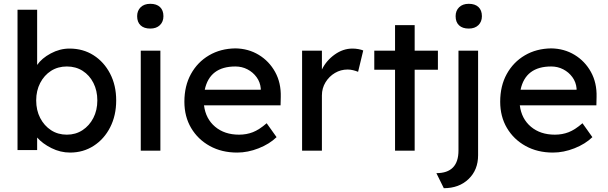

<svg xmlns="http://www.w3.org/2000/svg" viewBox="-20 -791 3192 1008"><path d="M348 10Q297 10 250 -13.5Q203 -37 175 -69V-3H72V-740H175V-450Q199 -485 246.5 -510.5Q294 -536 345 -536Q416 -536 471 -501Q526 -466 558 -404.5Q590 -343 590 -264Q590 -185 558.5 -123Q527 -61 472 -25.5Q417 10 348 10ZM331 -84Q377 -84 413 -107.5Q449 -131 470 -171.5Q491 -212 491 -264Q491 -315 470.5 -355.5Q450 -396 414 -419Q378 -442 331 -442Q284 -442 248 -419Q212 -396 191 -355.5Q170 -315 170 -264Q170 -212 191 -171.5Q212 -131 248 -107.5Q284 -84 331 -84Z M769 -641Q736 -641 718 -658Q700 -675 700 -706Q700 -735 718.5 -753Q737 -771 769 -771Q802 -771 820 -754Q838 -737 838 -706Q838 -677 819.5 -659Q801 -641 769 -641ZM719 0V-525H822V0Z M1225 10Q1144 10 1081.5 -24.5Q1019 -59 983.5 -119Q948 -179 948 -257Q948 -340 982.5 -402.5Q1017 -465 1077.5 -500.5Q1138 -536 1216 -537Q1284 -536 1338.5 -503Q1393 -470 1424.5 -413Q1456 -356 1454 -282L1453 -238H1051Q1060 -167 1109.5 -125.5Q1159 -84 1235 -84Q1274 -84 1307.5 -97Q1341 -110 1380 -144L1432 -71Q1395 -35 1338 -12.5Q1281 10 1225 10ZM1216 -442Q1081 -442 1055 -320H1349V-327Q1346 -360 1327 -386Q1308 -412 1279 -427Q1250 -442 1216 -442Z M1566 0V-525H1670V-426Q1693 -473 1737 -504.5Q1781 -536 1830 -536Q1847 -536 1862.5 -533Q1878 -530 1887 -526L1860 -414Q1848 -419 1833.5 -422.5Q1819 -426 1805 -426Q1769 -426 1738.5 -408Q1708 -390 1689 -359Q1670 -328 1670 -290V0Z M2054 0V-425H1945V-525H2054V-659H2157V-525H2279V-425H2157V0Z M2441 -641Q2408 -641 2390 -658Q2372 -675 2372 -706Q2372 -735 2390.5 -753Q2409 -771 2441 -771Q2474 -771 2492 -754Q2510 -737 2510 -706Q2510 -677 2491.5 -659Q2473 -641 2441 -641ZM2310 197 2271 118Q2387 118 2387 -1V-525H2490V24Q2490 101 2440 149Q2390 197 2310 197Z M2883 10Q2802 10 2739.5 -24.5Q2677 -59 2641.5 -119Q2606 -179 2606 -257Q2606 -340 2640.5 -402.5Q2675 -465 2735.5 -500.5Q2796 -536 2874 -537Q2942 -536 2996.5 -503Q3051 -470 3082.5 -413Q3114 -356 3112 -282L3111 -238H2709Q2718 -167 2767.5 -125.5Q2817 -84 2893 -84Q2932 -84 2965.5 -97Q2999 -110 3038 -144L3090 -71Q3053 -35 2996 -12.5Q2939 10 2883 10ZM2874 -442Q2739 -442 2713 -320H3007V-327Q3004 -360 2985 -386Q2966 -412 2937 -427Q2908 -442 2874 -442Z"/></svg>

Font: Lexend
Style: Regular
Weight: 400
Designer: Bonnie Shaver-Troup, Thomas Jockin
Foundry: Lexend
Version: Version 1.007; ttfautohint (v1.8.3)